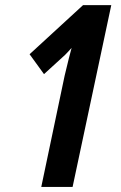

<svg xmlns="http://www.w3.org/2000/svg" viewBox="-20 -734 474 754"><path d="M142.1 0 233.9 -437Q239.3 -458.5 242.9 -474.1Q246.6 -489.7 250.7 -506.1Q254.9 -522.5 261.2 -545.9Q252.9 -537.1 244.4 -527.6Q235.8 -518.1 226.1 -509.8L152.8 -442.9L96.2 -521L306.2 -713.9H417L265.1 0Z"/></svg>

Font: Open Sans Condensed
Style: Italic
Weight: 400
Width: 3
Italic angle: -12°
Designer: Monotype Design Team
Foundry: Monotype Imaging Inc.
Version: Version 3.000